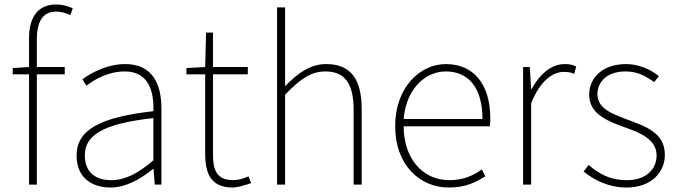

<svg xmlns="http://www.w3.org/2000/svg" viewBox="-20 -827 3038 860"><path d="M306 -790C281 -801 255 -807 232 -807C156 -807 110 -758 110 -655V-527L37 -522V-494H110V0H145V-494H270V-527H145V-650C145 -729 171 -775 231 -775C251 -775 273 -770 295 -759Z M475 13C545 13 611 -26 665 -70H668L673 0H703V-341C703 -448 665 -540 541 -540C455 -540 382 -496 349 -472L367 -443C401 -470 464 -507 539 -507C648 -507 670 -414 667 -329C430 -302 323 -247 323 -130C323 -30 393 13 475 13ZM478 -20C414 -20 360 -50 360 -131C360 -220 438 -273 667 -298V-109C598 -50 541 -20 478 -20Z M1023 13C1041 13 1074 4 1105 -7L1093 -37C1074 -28 1046 -20 1026 -20C949 -20 934 -67 934 -135V-494H1090V-527H934V-681H903L899 -527L815 -522V-494H899V-140C899 -48 925 13 1023 13Z M1221 0H1257V-403C1324 -472 1372 -507 1437 -507C1527 -507 1564 -450 1564 -334V0H1600V-339C1600 -475 1549 -540 1441 -540C1368 -540 1313 -498 1257 -441V-794H1221Z M1991 13C2069 13 2114 -13 2154 -37L2138 -68C2098 -39 2053 -20 1993 -20C1869 -20 1788 -122 1788 -261H2174C2176 -274 2176 -286 2176 -297C2176 -453 2099 -540 1977 -540C1860 -540 1750 -434 1750 -262C1750 -90 1858 13 1991 13ZM1788 -294C1799 -427 1883 -507 1977 -507C2076 -507 2141 -437 2141 -294Z M2323 0H2359V-364C2400 -468 2458 -505 2505 -505C2526 -505 2535 -503 2552 -496L2561 -529C2543 -538 2528 -540 2510 -540C2447 -540 2396 -492 2361 -428H2359L2353 -527H2323Z M2786 13C2897 13 2958 -55 2958 -133C2958 -236 2867 -262 2783 -294C2720 -318 2656 -342 2656 -405C2656 -457 2695 -507 2782 -507C2837 -507 2875 -485 2910 -459L2931 -486C2893 -518 2837 -540 2785 -540C2676 -540 2619 -476 2619 -403C2619 -312 2709 -282 2789 -253C2851 -231 2921 -200 2921 -131C2921 -71 2876 -20 2788 -20C2710 -20 2661 -50 2617 -88L2594 -59C2641 -20 2707 13 2786 13Z"/></svg>

Font: Noto Sans Japanese Thin
Style: Regular
Weight: 100
Designer: Ryoko NISHIZUKA (kana & ideographs); Paul D. Hunt (Latin, Greek & Cyrillic); Wenlong ZHANG (bopomofo); Sandoll Communica
Foundry: Adobe Systems Incorporated
Version: Version 1.000;PS 1;hotconv 1.0.78;makeotf.lib2.5.61930